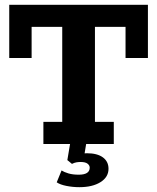

<svg xmlns="http://www.w3.org/2000/svg" viewBox="-20 -603 658 804"><path d="M161.7 0V-92.6H240.6V-490.4H112.4V-360H18.7V-583H599.4V-360H505.7V-490.4H377.6V-92.6H456.5V0ZM312.4 180.8Q285.1 180.8 258.7 175.6Q232.3 170.5 217.5 160.5L237.8 110.8Q248.6 117.8 266.7 123.2Q284.8 128.5 309.8 128.5Q355.7 128.5 355.7 98.9Q355.7 89.5 346.6 82.4Q337.5 75.3 317.5 75.3Q309 75.3 300.4 76.7Q291.8 78 281.3 83.3L262 67.4L275 -10H342.4L331.1 58.5L299.2 48.2Q310.2 43.4 321.6 41Q333 38.7 343.7 38.7Q387 38.7 410.7 55.9Q434.4 73.2 434.4 103.7Q434.4 138.7 400.7 159.8Q367 180.8 312.4 180.8Z"/></svg>

Font: Rokkitt SemiBold
Style: Regular
Weight: 600
Designer: Vernon Adams
Foundry: Vernon Adams
Version: Version 3.103